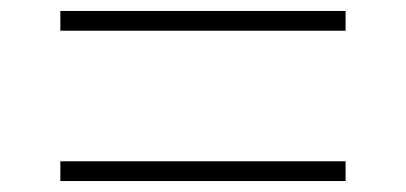

<svg xmlns="http://www.w3.org/2000/svg" viewBox="-20 -525 740 350"><path d="M90 -469V-505H610V-469ZM90 -195V-231H610V-195Z"/></svg>

Font: Martian Mono SemiExpanded Thin
Style: Regular
Weight: 250
Monospace: yes
Version: Version 0.930